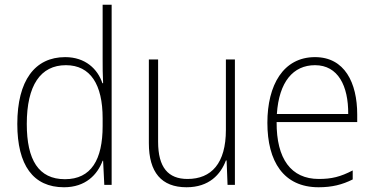

<svg xmlns="http://www.w3.org/2000/svg" viewBox="-20 -780 1581 810"><path d="M250 10C341 10 391 -43 413 -102H415L420 0H451V-760H413V-530C413 -498 413 -464 415 -429H412C392 -489 340 -539 255 -539C127 -539 53 -440 53 -257C53 -83 120 10 250 10ZM254 -24C143 -24 93 -105 93 -257C93 -420 151 -505 258 -505C362 -505 413 -423 413 -281V-248C413 -107 365 -24 254 -24Z M971 -529H933V-232C933 -91 872 -25 771 -25C690 -25 647 -73 647 -182V-529H608V-176C608 -53 661 10 767 10C862 10 911 -44 933 -103H936L940 0H971Z M1309 -539C1175 -539 1108 -421 1108 -262C1108 -99 1176 10 1324 10C1381 10 1424 -1 1468 -23V-61C1416 -34 1379 -25 1325 -25C1208 -25 1146 -110 1147 -265H1487V-297C1487 -431 1434 -539 1309 -539ZM1309 -505C1406 -505 1450 -418 1449 -299H1148C1157 -435 1217 -505 1309 -505Z"/></svg>

Font: Noto Sans Lao SemiCondensed ExtraLight
Style: Regular
Weight: 200
Width: 4
Designer: Monotype Design Team
Foundry: Monotype Imaging Inc.
Version: Version 2.003